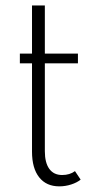

<svg xmlns="http://www.w3.org/2000/svg" viewBox="-20 -659 324 694"><path d="M51.8 -465.3H95.7V-639.2H142.1V-465.3H261.7V-430.2H142.1V-112.3Q142.1 -70.8 158.2 -48.6Q174.3 -26.4 204.6 -26.4Q232.4 -26.4 251 -40.5L271.5 -9.8Q258.3 1 237.3 7.8Q216.3 14.6 194.3 14.6Q147.5 14.6 121.6 -18.1Q95.7 -50.8 95.7 -110.8V-430.2H51.8Z"/></svg>

Font: Spartan MB Light
Style: Regular
Weight: 300
Designer: Matt Bailey, Mirko Velimirovic
Foundry: Matt Bailey
Version: Version 1.005